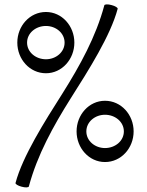

<svg xmlns="http://www.w3.org/2000/svg" viewBox="-20 -832 662 865"><path d="M450 -808C412 -666 340 -536 262 -412C180 -283 82 -128 50 -8C48 -3 61 5 77 9C94 14 109 13 110 8C148 -134 220 -264 298 -388C380 -517 478 -672 510 -792C512 -797 499 -805 483 -809C466 -814 451 -813 450 -808ZM315 -640C315 -715 259 -778 187 -778C114 -778 58 -715 58 -640C58 -565 114 -502 187 -502C259 -502 315 -565 315 -640ZM102 -640C102 -683 141 -715 187 -715C232 -715 271 -683 271 -640C271 -597 232 -565 187 -565C141 -565 102 -597 102 -640ZM582 -240C582 -315 526 -378 453 -378C381 -378 325 -315 325 -240C325 -165 381 -102 453 -102C526 -102 582 -165 582 -240ZM369 -240C369 -283 408 -315 453 -315C499 -315 538 -283 538 -240C538 -197 499 -165 453 -165C408 -165 369 -197 369 -240Z"/></svg>

Font: Nupuram ExtraLight Oblique
Style: Regular
Weight: 200
Designer: Santhosh Thottingal (santhosh.thottingal@gmail.com)
Foundry: SMC
Version: Version 1.000